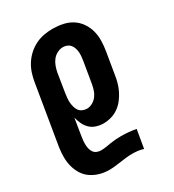

<svg xmlns="http://www.w3.org/2000/svg" viewBox="-184 -631 866 957"><g transform="rotate(-30 248.5 -152.5)"><path d="M162 223Q134 223 108 215.5Q82 208 60.5 193.5Q39 179 25 157Q11 135 4 109Q-3 83 -3 55.5Q-3 28 1 0L58 -343Q62 -368 70 -392Q78 -416 92 -438Q106 -460 126 -478Q146 -496 169.5 -507.5Q193 -519 218 -523.5Q243 -528 268 -528Q297 -528 326 -522Q355 -516 378.5 -501Q402 -486 418 -463Q434 -440 441.5 -413Q449 -386 448.5 -356Q448 -326 443 -297L423 -177Q420 -155 414 -133Q408 -111 398 -90.5Q388 -70 373.5 -51Q359 -32 340 -18.5Q321 -5 298.5 1.5Q276 8 254 8Q233 8 212.5 1.5Q192 -5 177.5 -19Q163 -33 154.5 -51.5Q146 -70 141 -90L125 9Q123 21 122 33Q121 45 121.5 57Q122 69 125 80Q128 91 134.5 100Q141 109 152 113.5Q163 118 175 118Q190 118 205 115.5Q220 113 235.5 110.5Q251 108 266 107Q281 106 296 106Q318 106 339.5 108Q361 110 382 114L364 219Q349 214 332.5 212Q316 210 299 210Q282 210 265 212Q248 214 230.5 216.5Q213 219 196 221Q179 223 162 223ZM219 -97Q235 -97 251 -106Q267 -115 277.5 -129.5Q288 -144 293 -160.5Q298 -177 301 -194L321 -314Q323 -326 324 -338.5Q325 -351 324 -362.5Q323 -374 319 -385.5Q315 -397 308 -405.5Q301 -414 290 -418.5Q279 -423 266 -423Q250 -423 233.5 -414.5Q217 -406 206 -391.5Q195 -377 189 -360Q183 -343 180 -327L163 -221Q161 -207 159.5 -193.5Q158 -180 159 -167Q160 -154 163.5 -141Q167 -128 174 -118Q181 -108 193 -102.5Q205 -97 219 -97Z"/></g></svg>

Font: Iosevka SS04 Extrabold
Style: Italic
Weight: 800
Italic angle: -9°
Monospace: yes
Designer: Belleve Invis
Foundry: Belleve Invis
Version: Version 19.0.0; ttfautohint (v1.8.4)